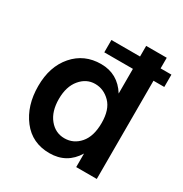

<svg xmlns="http://www.w3.org/2000/svg" viewBox="-166 -835 926 970"><g transform="rotate(30 297.0 -350.0)"><path d="M529 0H409V-79Q357 7 256 7Q155 7 96.5 -69Q38 -145 38 -259Q38 -373 99.5 -443.5Q161 -514 258.5 -514Q356 -514 409 -429V-573H242V-645H409V-707H529V-645H592V-573H529ZM282.5 -412Q232 -412 196.5 -369.5Q161 -327 161 -254.5Q161 -182 196 -139Q231 -96 284 -96Q337 -96 373 -137.5Q409 -179 409 -257Q409 -335 371 -373.5Q333 -412 282.5 -412Z"/></g></svg>

Font: Hind Kochi SemiBold
Style: Regular
Weight: 600
Designer: Dhruvi Tolia
Foundry: Indian Type Foundry
Version: Version 0.702;PS 1.0;hotconv 1.0.81;makeotf.lib2.5.63406